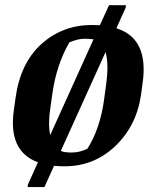

<svg xmlns="http://www.w3.org/2000/svg" viewBox="-20 -638 610 749"><path d="M250.5 -472.7Q200.2 -384.8 184.6 -274.4L176.3 -216.3Q167 -155.8 175.8 -110.8L344.7 -484.4Q333.5 -486.8 308.6 -486.8Q284.2 -486.8 250.5 -472.7ZM320.8 -57.6Q370.6 -135.7 386.2 -250.5L394 -308.6Q405.3 -391.1 391.6 -434.6L217.3 -49.3Q230 -43 259.8 -43Q290 -43 320.8 -57.6ZM338.9 -540.5Q355 -540.5 369.6 -539.6L405.3 -617.7H471.2L470.2 -607.9L434.1 -527.8Q560.5 -488.3 536.6 -315.9L530.3 -269.5Q513.2 -147.9 430.2 -68.6Q347.2 10.7 232.4 10.7Q210.4 10.7 190.9 8.8L153.3 91.8H87.9L88.9 82L127.9 -4.9Q10.7 -47.9 34.2 -209.5L40.5 -254.9Q59.1 -392.1 141.6 -466.3Q224.1 -540.5 338.9 -540.5Z"/></svg>

Font: NoticiaText-BoldItalic
Style: Bold Italic
Weight: 700
Italic angle: -8°
Designer: JM Sole
Foundry: JM Sole
Version: Version 1.003